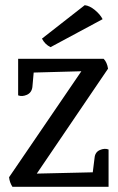

<svg xmlns="http://www.w3.org/2000/svg" viewBox="-20 -721 454 741"><path d="M50 -494H380Q393 -481 397 -456L122 -51L338 -56L345 -112Q347 -134 365.5 -142Q384 -150 399 -144V0H28Q17 -17 15 -37L294 -446L110 -441L105 -385Q102 -363 83.5 -355Q65 -347 50 -353ZM376 -647 175 -539Q153 -550 142 -572L307 -701Q326 -699 346.5 -682Q367 -665 376 -647Z"/></svg>

Font: Karma Medium
Style: Regular
Weight: 500
Designer: Joana Correia
Foundry: Indian Type Foundry
Version: Version 1.202;PS 1.0;hotconv 1.0.78;makeotf.lib2.5.61930; tt